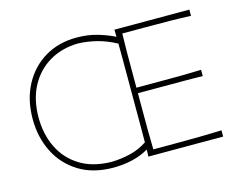

<svg xmlns="http://www.w3.org/2000/svg" viewBox="-101 -879 1299 1042"><g transform="rotate(-15 548.5 -358.0)"><path d="M417 9Q303.5 9 223.8 -40Q144 -89 102 -172.5Q60 -256 60 -359Q60 -467.5 104 -550Q148 -632.5 225.2 -678.8Q302.5 -725 403 -725Q469.5 -725 524.2 -708.2Q579 -691.5 615 -672.5Q614.5 -693 614 -713H1035V-678Q982 -680.5 921.2 -681.2Q860.5 -682 778 -682H650Q648.5 -630 648.2 -579.8Q648 -529.5 648 -472V-378H787Q859 -378 911.2 -378.5Q963.5 -379 1012 -381V-346Q960.5 -347 908.5 -347Q856.5 -347 786 -347H648V-242Q648 -184 648.2 -133.8Q648.5 -83.5 650 -31H782Q852 -31 914.2 -32Q976.5 -33 1034 -35V0H614Q614.5 -19.5 615 -39.5Q572.5 -14 521 -2.5Q469.5 9 417 9ZM93 -358Q93 -265.5 129.2 -190.2Q165.5 -115 237.2 -70.2Q309 -25.5 415 -24Q469.5 -25.5 520.2 -37.8Q571 -50 615.5 -79.5Q616 -117.5 616 -156.2Q616 -195 616 -238V-475Q616 -518.5 616 -557.2Q616 -596 615.5 -634.5Q559.5 -664.5 506.8 -677.5Q454 -690.5 402 -692Q311.5 -690 241.8 -648.8Q172 -607.5 132.5 -533.2Q93 -459 93 -358Z"/></g></svg>

Font: Commissioner Flair Thin
Style: Regular
Weight: 100
Designer: Kostas Bartsokas
Foundry: Kostas Bartsokas
Version: Version 1.000; ttfautohint (v1.8.3)